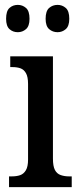

<svg xmlns="http://www.w3.org/2000/svg" viewBox="-20 -767 327 787"><path d="M17 0V-44H28Q48 -44 62.5 -49Q77 -54 86 -69Q95 -84 95 -113V-423Q95 -452 86.5 -467Q78 -482 64 -487Q50 -492 31 -492H22V-536H197V-117Q197 -86 205 -70.5Q213 -55 228.5 -49.5Q244 -44 263 -44H274V0ZM216 -635Q196 -635 181.5 -647.5Q167 -660 167 -690Q167 -722 181.5 -734.5Q196 -747 216 -747Q235 -747 249.5 -734.5Q264 -722 264 -690Q264 -660 249.5 -647.5Q235 -635 216 -635ZM53 -635Q33 -635 19 -647.5Q5 -660 5 -690Q5 -722 19 -734.5Q33 -747 53 -747Q72 -747 86.5 -734.5Q101 -722 101 -690Q101 -660 86.5 -647.5Q72 -635 53 -635Z"/></svg>

Font: Noto Serif Khmer Condensed Medium
Style: Regular
Weight: 500
Width: 3
Designer: Danh Hong and the Monotype Design Team
Foundry: Monotype Imaging Inc.
Version: Version 2.004